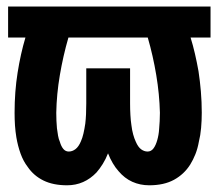

<svg xmlns="http://www.w3.org/2000/svg" viewBox="-20 -548 654 578"><path d="M613.8 -435.1V-528.3H4.4V-435.1H56.6Q42 -386.2 33 -329.3Q23.9 -272.5 23.9 -208.5Q23.9 -189 25.1 -170.4Q26.4 -151.9 29.3 -134.3Q33.7 -108.4 42 -85.4Q50.3 -62.5 63.5 -45.4Q81.5 -19 110.8 -4.6Q140.1 9.8 182.1 9.8Q208 9.8 230.2 0Q252.4 -9.8 270.5 -28.8Q280.3 -40 289.3 -54.4Q298.3 -68.8 305.2 -86.4Q311.5 -70.3 319.6 -56.6Q327.6 -43 336.9 -32.7Q355 -11.2 378.4 -0.7Q401.9 9.8 429.2 9.8Q473.6 9.8 503.9 -6.8Q534.2 -23.4 552.7 -52.7Q561.5 -66.9 568.4 -84.2Q575.2 -101.6 578.6 -121.1Q583.5 -140.6 585.4 -162.8Q587.4 -185.1 587.4 -208.5Q587.4 -241.2 584.7 -272.9Q582 -304.7 577.6 -333.5Q572.8 -360.4 566.9 -386Q561 -411.6 553.7 -435.1ZM461.4 -208.5Q461.4 -195.8 460.7 -183.1Q460 -170.4 459 -159.2Q458.5 -150.4 457 -142.1Q455.6 -133.8 453.6 -127Q449.2 -110.8 442.1 -101.3Q435.1 -91.8 424.3 -91.8Q414.1 -91.8 404.8 -98.6Q395.5 -105.5 388.7 -121.6Q384.3 -130.9 380.9 -143.3Q377.4 -155.8 375.5 -171.9Q373.5 -185.1 372.6 -201.4Q371.6 -217.8 371.6 -236.8V-342.3H239.7V-236.8Q239.7 -219.2 239 -204.3Q238.3 -189.5 236.8 -176.3Q234.4 -159.7 231.2 -146Q228 -132.3 223.6 -122.6Q216.8 -106.4 207.3 -99.1Q197.8 -91.8 187 -91.8Q177.2 -91.8 170.7 -99.6Q164.1 -107.4 160.2 -121.1Q156.7 -128.9 154.8 -139.4Q152.8 -149.9 151.4 -162.1Q150.4 -172.9 149.9 -184.6Q149.4 -196.3 149.4 -208.5Q150.4 -264.6 160.2 -322Q169.9 -379.4 186 -435.1H424.8Q440.9 -379.4 450.4 -322Q460 -264.6 461.4 -208.5Z"/></svg>

Font: Roboto Mono SemiBold
Style: Regular
Weight: 600
Monospace: yes
Designer: Google
Version: Version 3.000